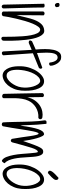

<svg xmlns="http://www.w3.org/2000/svg" viewBox="908 -1792 898 2753"><g transform="rotate(90 1356.5 -415.0)"><path d="M33.2 -599.6Q39.1 -602.5 46.9 -604.5Q54.7 -606.4 62 -606.4Q69.3 -606.4 76.2 -603.5Q83 -600.6 86.9 -592.8Q86.9 -529.3 88.4 -455.6Q89.8 -381.8 92.3 -306.2Q94.7 -230.5 96.7 -157.2Q98.6 -84 100.6 -21.5Q101.6 -6.8 92.8 1Q84 8.8 73.7 8.8Q63.5 8.8 54.7 1.5Q45.9 -5.9 45.9 -21.5ZM21.5 -798.8Q21.5 -811.5 30.3 -815.9Q39.1 -820.3 49.8 -820.3Q71.3 -820.3 76.7 -806.2Q82 -792 82 -773.4Q76.2 -761.7 66.4 -756.8Q56.6 -752 46.4 -754.9Q36.1 -757.8 28.8 -768.6Q21.5 -779.3 21.5 -798.8Z M143.6 -582Q144.5 -591.8 151.4 -597.7Q158.2 -603.5 167 -605Q175.8 -606.4 184.6 -603Q193.4 -599.6 199.2 -592.8L196.3 -202.1Q214.8 -272.5 230 -341.3Q245.1 -410.2 267.6 -466.3Q290 -522.5 324.2 -559.1Q358.4 -595.7 415 -600.6Q445.3 -603.5 467.8 -582.5Q490.2 -561.5 506.3 -525.4Q522.5 -489.3 533.2 -440.9Q543.9 -392.6 550.3 -340.3Q556.6 -288.1 559.6 -235.4Q562.5 -182.6 563.5 -137.7Q564.5 -92.8 564 -58.6Q563.5 -24.4 562.5 -8.8Q555.7 7.8 538.6 13.2Q521.5 18.6 507.8 -1Q506.8 -19.5 506.8 -64.9Q506.8 -110.4 505.4 -168.9Q503.9 -227.5 499.5 -291.5Q495.1 -355.5 484.9 -409.7Q474.6 -463.9 456.5 -500.5Q438.5 -537.1 410.2 -542Q385.7 -545.9 362.8 -515.6Q339.8 -485.4 318.8 -435.5Q297.9 -385.7 279.8 -323.2Q261.7 -260.7 247.6 -200.2Q233.4 -139.6 223.6 -88.9Q213.9 -38.1 210.9 -10.7Q208 -2.9 199.2 2Q190.4 6.8 180.2 7.3Q169.9 7.8 159.7 3.9Q149.4 0 144.5 -10.7Z M595.7 -378.9Q576.2 -377.9 568.4 -382.8Q560.5 -387.7 559.6 -395Q558.6 -402.3 562.5 -410.6Q566.4 -418.9 571.3 -425.8L689.5 -478.5Q683.6 -545.9 683.1 -613.3Q682.6 -680.7 694.3 -733.9Q706.1 -787.1 732.9 -817.9Q759.8 -848.6 808.6 -842.8Q832 -842.8 852.5 -827.6Q873 -812.5 888.2 -790Q903.3 -767.6 912.6 -741.2Q921.9 -714.8 921.9 -693.4Q920.9 -683.6 915 -678.2Q909.2 -672.9 902.3 -671.4Q895.5 -669.9 888.2 -671.4Q880.9 -672.9 877 -676.8Q873 -711.9 864.7 -734.4Q856.4 -756.8 846.2 -770Q835.9 -783.2 825.2 -788.1Q814.5 -793 806.6 -793Q775.4 -792 760.3 -770.5Q745.1 -749 739.3 -710.4Q733.4 -671.9 734.9 -617.7Q736.3 -563.5 739.3 -497.1L950.2 -573.2Q960.9 -566.4 964.8 -556.2Q968.8 -545.9 955.1 -525.4L743.2 -438.5L772.5 -13.7Q770.5 -5.9 762.7 -0.5Q754.9 4.9 745.1 6.3Q735.4 7.8 727.1 3.4Q718.8 -1 716.8 -13.7L694.3 -420.9Z M1054.7 -3.9Q1015.6 -8.8 990.7 -35.2Q965.8 -61.5 951.2 -99.6Q936.5 -137.7 932.1 -183.1Q927.7 -228.5 929.7 -272.5Q932.6 -339.8 954.6 -401.4Q976.6 -462.9 1009.3 -508.3Q1042 -553.7 1081.5 -578.6Q1121.1 -603.5 1159.2 -597.7Q1199.2 -591.8 1224.1 -559.6Q1249 -527.3 1262.7 -480.5Q1276.4 -433.6 1279.3 -378.4Q1282.2 -323.2 1278.3 -272.5Q1273.4 -214.8 1252.9 -165Q1232.4 -115.2 1201.7 -79.1Q1170.9 -43 1132.3 -22.9Q1093.8 -2.9 1054.7 -3.9ZM1149.4 -542Q1117.2 -545.9 1089.4 -522Q1061.5 -498 1039.6 -458.5Q1017.6 -418.9 1002.9 -368.7Q988.3 -318.4 983.4 -269.5Q979.5 -234.4 980.5 -197.3Q981.4 -160.2 989.7 -129.9Q998 -99.6 1016.1 -80.6Q1034.2 -61.5 1064.5 -61.5Q1088.9 -60.5 1115.7 -78.1Q1142.6 -95.7 1166 -125.5Q1189.5 -155.3 1207.5 -193.4Q1225.6 -231.4 1231.4 -271.5Q1238.3 -313.5 1234.9 -357.9Q1231.4 -402.3 1220.2 -440.4Q1209 -478.5 1190.9 -506.3Q1172.9 -534.2 1149.4 -542Z M1325.2 -18.6Q1322.3 -153.3 1320.3 -247.1Q1318.4 -340.8 1317.4 -402.3Q1316.4 -463.9 1315.9 -498.5Q1315.4 -533.2 1314.9 -549.8Q1314.5 -566.4 1314.5 -569.8Q1314.5 -573.2 1314.5 -574.2Q1315.4 -583 1323.2 -588.9Q1331.1 -594.7 1340.3 -596.2Q1349.6 -597.7 1358.4 -593.8Q1367.2 -589.8 1371.1 -581.1L1374 -356.4Q1388.7 -423.8 1421.4 -468.8Q1454.1 -513.7 1495.1 -539.6Q1536.1 -565.4 1580.6 -573.2Q1625 -581.1 1663.1 -574.2Q1675.8 -571.3 1682.1 -563.5Q1688.5 -555.7 1689 -546.4Q1689.5 -537.1 1684.1 -528.8Q1678.7 -520.5 1669.9 -516.6Q1626 -519.5 1587.4 -509.3Q1548.8 -499 1517.1 -479Q1485.4 -459 1461.4 -431.6Q1437.5 -404.3 1423.8 -374Q1403.3 -330.1 1396 -281.7Q1388.7 -233.4 1387.2 -185.5Q1385.7 -137.7 1387.2 -94.7Q1388.7 -51.8 1387.7 -19.5Q1386.7 -8.8 1378.4 -3.4Q1370.1 2 1359.9 2.4Q1349.6 2.9 1339.4 -2.4Q1329.1 -7.8 1325.2 -18.6Z M1734.4 -8.8Q1732.4 -28.3 1731 -71.8Q1729.5 -115.2 1728 -171.4Q1726.6 -227.5 1725.6 -291Q1724.6 -354.5 1722.2 -413.6Q1719.7 -472.7 1715.3 -523.4Q1710.9 -574.2 1705.1 -604.5Q1705.1 -628.9 1720.2 -632.3Q1735.4 -635.7 1754.9 -631.8Q1763.7 -558.6 1767.1 -499Q1770.5 -439.5 1772 -393.1Q1773.4 -346.7 1774.9 -313Q1776.4 -279.3 1781.2 -258.8Q1793 -349.6 1805.7 -413.1Q1818.4 -476.6 1832.5 -517.1Q1846.7 -557.6 1863.3 -576.7Q1879.9 -595.7 1899.4 -598.6Q1917 -600.6 1932.6 -570.8Q1948.2 -541 1961.4 -495.1Q1974.6 -449.2 1984.9 -396Q1995.1 -342.8 2001 -297.9Q2034.2 -396.5 2056.2 -454.1Q2078.1 -511.7 2094.7 -541.5Q2111.3 -571.3 2125.5 -579.1Q2139.6 -586.9 2157.2 -585.9Q2180.7 -585 2194.8 -565.9Q2209 -546.9 2216.8 -515.1Q2224.6 -483.4 2228 -441.9Q2231.4 -400.4 2233.9 -354.5Q2236.3 -308.6 2240.7 -261.2Q2245.1 -213.9 2253.9 -170.9Q2262.7 -127.9 2278.3 -91.3Q2293.9 -54.7 2320.3 -31.2Q2311.5 -13.7 2299.8 -1.5Q2288.1 10.7 2275.4 2.9Q2247.1 -15.6 2230 -60.1Q2212.9 -104.5 2202.1 -161.1Q2191.4 -217.8 2186.5 -278.8Q2181.6 -339.8 2177.7 -390.6Q2173.8 -441.4 2169.4 -474.6Q2165 -507.8 2157.2 -508.8Q2128.9 -512.7 2099.1 -419.9Q2069.3 -327.1 2021.5 -144.5Q2016.6 -131.8 2009.8 -126.5Q2002.9 -121.1 1996.1 -121.1Q1989.3 -121.1 1982.4 -125.5Q1975.6 -129.9 1970.7 -136.7Q1957 -210.9 1947.8 -279.3Q1938.5 -347.7 1930.7 -400.4Q1922.9 -453.1 1914.6 -485.4Q1906.2 -517.6 1896.5 -519.5Q1887.7 -521.5 1879.4 -500.5Q1871.1 -479.5 1863.3 -442.9Q1855.5 -406.2 1847.2 -356Q1838.9 -305.7 1830.1 -248Q1821.3 -190.4 1811.5 -129.4Q1801.8 -68.4 1790 -8.8Q1786.1 -1 1778.3 3.4Q1770.5 7.8 1762.2 7.8Q1753.9 7.8 1746.1 3.9Q1738.3 0 1734.4 -8.8Z M2463.9 -3.9Q2424.8 -8.8 2399.9 -35.2Q2375 -61.5 2360.4 -99.6Q2345.7 -137.7 2341.3 -183.1Q2336.9 -228.5 2338.9 -272.5Q2341.8 -339.8 2363.8 -401.4Q2385.7 -462.9 2418.5 -508.3Q2451.2 -553.7 2490.7 -578.6Q2530.3 -603.5 2568.4 -597.7Q2608.4 -591.8 2633.3 -559.6Q2658.2 -527.3 2671.9 -480.5Q2685.5 -433.6 2688.5 -378.4Q2691.4 -323.2 2687.5 -272.5Q2682.6 -214.8 2662.1 -165Q2641.6 -115.2 2610.8 -79.1Q2580.1 -43 2541.5 -22.9Q2502.9 -2.9 2463.9 -3.9ZM2558.6 -542Q2526.4 -545.9 2498.5 -522Q2470.7 -498 2448.7 -458.5Q2426.8 -418.9 2412.1 -368.7Q2397.5 -318.4 2392.6 -269.5Q2388.7 -234.4 2389.6 -197.3Q2390.6 -160.2 2398.9 -129.9Q2407.2 -99.6 2425.3 -80.6Q2443.4 -61.5 2473.6 -61.5Q2498 -60.5 2524.9 -78.1Q2551.8 -95.7 2575.2 -125.5Q2598.6 -155.3 2616.7 -193.4Q2634.8 -231.4 2640.6 -271.5Q2647.5 -313.5 2644 -357.9Q2640.6 -402.3 2629.4 -440.4Q2618.2 -478.5 2600.1 -506.3Q2582 -534.2 2558.6 -542ZM2460 -652.3Q2430.7 -658.2 2427.7 -674.8Q2424.8 -691.4 2439 -712.4Q2453.1 -733.4 2478 -757.8Q2502.9 -782.2 2528.3 -804.7Q2545.9 -804.7 2552.7 -794.9Q2559.6 -785.2 2559.6 -772.5V-764.6Q2557.6 -752 2546.4 -736.8Q2535.2 -721.7 2520 -706.5Q2504.9 -691.4 2488.3 -677.2Q2471.7 -663.1 2460 -652.3Z"/></g></svg>

Font: Shadows Into Light Two
Style: Regular
Weight: 400
Designer: Kimberly Geswein
Foundry: Kimberly Geswein
Version: Version 1.003 2012